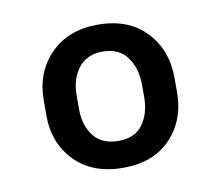

<svg xmlns="http://www.w3.org/2000/svg" viewBox="-53 -784 584 508"><g transform="rotate(-10 239.0 -529.5)"><path d="M63.5 -509.8V-546.9Q63 -623.5 110.8 -672.6Q158.7 -721.7 238.8 -721.7Q320.3 -721.7 367.4 -672.6Q414.6 -623.5 414.6 -546.9V-509.8Q414.6 -434.6 368.2 -385.7Q321.8 -336.9 240.2 -336.9Q158.2 -336.9 110.6 -385.7Q63 -434.6 63.5 -509.8ZM151.4 -546.9V-509.8Q151.4 -466.3 173.6 -437.7Q195.8 -409.2 240.2 -409.2Q283.7 -409.2 304.9 -437.7Q326.2 -466.3 326.7 -509.8V-546.9Q326.2 -589.8 304.7 -619.4Q283.2 -648.9 238.8 -649.4Q195.3 -648.9 173.3 -619.4Q151.4 -589.8 151.4 -546.9Z"/></g></svg>

Font: Inter Display Extra Bold
Style: Regular
Weight: 800
Designer: Rasmus Andersson
Foundry: rsms
Version: Version 4.000;git-4fc901f